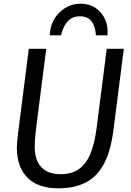

<svg xmlns="http://www.w3.org/2000/svg" viewBox="-20 -1011 709 1039"><path d="M294.9 8Q185.2 8 128.2 -50Q71.2 -108 71.2 -212.9Q71.2 -224.6 72.8 -242.6Q74.5 -260.6 77.8 -290.3L135.8 -747H230.2L173.9 -305.5Q170.9 -280.5 169.4 -258.4Q167.9 -236.3 167.9 -217.9Q167.9 -144.4 203.5 -106.4Q239.1 -68.5 308.4 -68.5Q369 -68.5 408 -96.8Q447.1 -125.1 469.5 -179.6Q491.9 -234.2 502.2 -313.3L557.5 -747H650.1L593.5 -304.5Q586 -248.1 573.1 -202.5Q560.2 -156.9 541.6 -122.7Q504.2 -54 443.2 -23Q382.3 8 294.9 8ZM415.7 -990.9Q463 -990.9 497.3 -967.8Q531.6 -944.7 548.7 -905.9Q565.9 -867.1 561.5 -819.9H499.1Q496.5 -867.7 475.4 -895.3Q454.4 -922.9 412.5 -922.9Q381.7 -922.9 361.3 -908.5Q341 -894 328.8 -870.5Q316.6 -847 310.5 -819.9H249.8Q249.8 -866.6 272.2 -905.5Q294.6 -944.4 332.3 -967.6Q370 -990.9 415.7 -990.9Z"/></svg>

Font: Merriweather Sans Variable Regular
Style: Italic
Weight: 300
Italic angle: -8°
Designer: Eben Sorkin
Foundry: Eben Sorkin
Version: Version 2.001